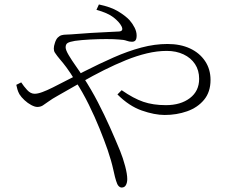

<svg xmlns="http://www.w3.org/2000/svg" viewBox="-20 -792 1040 860"><path d="M412 -748 423 -772Q476 -761 508.5 -741.5Q541 -722 560 -702Q574 -686 583 -668Q592 -650 592 -633Q592 -618 587 -611.5Q582 -605 571 -605Q559 -605 547 -609.5Q535 -614 513 -615Q492 -617 456.5 -617Q421 -617 383 -615Q345 -613 316 -609Q292 -605 283 -599.5Q274 -594 274 -580Q274 -568 288 -544.5Q302 -521 320.5 -495Q339 -469 352 -448Q389 -391 418.5 -334Q448 -277 472.5 -222Q497 -167 518 -116Q531 -84 540.5 -48Q550 -12 550 10Q550 26 544 37Q538 48 525 48Q518 48 511.5 41.5Q505 35 500 18Q496 7 487.5 -32Q479 -71 462 -121Q447 -164 426 -216Q405 -268 378 -323Q351 -378 318 -429Q294 -468 278 -489.5Q262 -511 248 -527Q236 -541 226 -556Q216 -571 226 -600Q231 -616 239 -624Q247 -632 256.5 -634.5Q266 -637 277 -637Q288 -637 298 -638Q345 -642 388 -644.5Q431 -647 464.5 -648.5Q498 -650 514 -651Q535 -653 524 -675Q514 -694 488.5 -714Q463 -734 412 -748ZM75 -423Q86 -406 101.5 -389Q117 -372 135 -372Q149 -372 169.5 -379.5Q190 -387 216 -400Q290 -438 358 -472.5Q426 -507 489.5 -535Q553 -563 613 -579Q673 -595 730 -595Q788 -595 831 -575Q874 -555 898.5 -518.5Q923 -482 923 -434Q923 -380 894 -345Q865 -310 818 -293.5Q771 -277 718 -277Q672 -277 615 -297Q558 -317 506 -369L525 -388Q578 -351 622 -336Q666 -321 723 -321Q789 -321 830.5 -352.5Q872 -384 872 -439Q872 -477 853.5 -505Q835 -533 802 -548.5Q769 -564 727 -564Q684 -564 638 -553Q592 -542 544 -522.5Q496 -503 446 -478Q396 -453 344.5 -423.5Q293 -394 240 -364Q213 -349 197.5 -337.5Q182 -326 171.5 -319.5Q161 -313 147 -313Q136 -313 120 -321.5Q104 -330 89.5 -343.5Q75 -357 67 -370Q61 -381 58 -391.5Q55 -402 53 -412Z"/></svg>

Font: Noto Serif JP
Style: Regular
Weight: 200
Designer: Ryoko NISHIZUKA 西塚涼子 (kana & ideographs); Frank Grießhammer (Latin, Greek & Cyrillic); Wenlong ZHANG 张文龙 (bopomofo); San
Foundry: Adobe
Version: Version 2.001;hotconv 1.1.0;makeotfexe 2.6.0